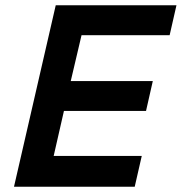

<svg xmlns="http://www.w3.org/2000/svg" viewBox="-20 -710 691 730"><path d="M33.2 0 191.9 -689.9H650.9L625 -576.2H290L249 -401.9H561L535.2 -288.1H223.1L184.1 -117.2H519L492.2 0Z"/></svg>

Font: HK Grotesk Legacy
Style: Bold Italic
Weight: 700
Italic angle: -13°
Designer: Alfredo Marco Pradil
Foundry: Hanken Design Co.
Version: Version 2.022;PS 002.022;hotconv 1.0.88;makeotf.lib2.5.64775